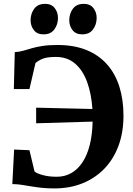

<svg xmlns="http://www.w3.org/2000/svg" viewBox="-20 -990 706 1020"><path d="M269 11Q232.5 11 202 7.8Q171.5 4.5 145.2 0Q119 -4.5 94.2 -8.2Q69.5 -12 45.5 -12L55 -195.5L136.5 -192L163.5 -79Q173.5 -69.5 206 -60.2Q238.5 -51 281.5 -51Q324 -51 358.2 -70.2Q392.5 -89.5 417.5 -126.8Q442.5 -164 456.5 -218.5Q470.5 -273 472 -344L172 -335V-418L471 -411Q465.5 -492 442.8 -554.5Q420 -617 378.8 -652.2Q337.5 -687.5 277 -687.5Q230.5 -687.5 207 -678Q183.5 -668.5 168.5 -655L136.5 -517H53.5L58.5 -713Q82.5 -714.5 103.8 -720.5Q125 -726.5 149.2 -733.8Q173.5 -741 206.2 -746Q239 -751 285.5 -751Q372.5 -751 438 -724.8Q503.5 -698.5 547.8 -649Q592 -599.5 614 -530.2Q636 -461 636 -375.5Q636 -287 609.5 -215.5Q583 -144 534 -93.5Q485 -43 417.8 -16Q350.5 11 269 11ZM210.5 -807.5Q177 -807.5 159.8 -830.2Q142.5 -853 142.5 -882Q142.5 -917.5 161.8 -943.5Q181 -969.5 219 -969.5H220Q253.5 -969.5 270.8 -947Q288 -924.5 288 -895Q288 -860 268.8 -833.8Q249.5 -807.5 211.5 -807.5ZM416 -807.5Q382.5 -807.5 365.2 -830.2Q348 -853 348 -882Q348 -917.5 367.2 -943.5Q386.5 -969.5 424.5 -969.5H425.5Q459 -969.5 476.2 -947Q493.5 -924.5 493.5 -895Q493.5 -860 474.2 -833.8Q455 -807.5 417 -807.5Z"/></svg>

Font: Merriweather 24pt
Style: Bold
Weight: 700
Designer: Eben Sorkin
Foundry: Eben Sorkin
Version: Version 2.100